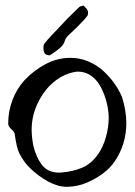

<svg xmlns="http://www.w3.org/2000/svg" viewBox="-20 -683 496 708"><path d="M273.4 -658.2Q276.4 -659.7 288.1 -662.6Q288.1 -662.6 293 -657.2Q297.9 -651.9 299.8 -650.4Q301.8 -647 303.2 -644Q306.6 -635.3 302.7 -625.5Q299.3 -620.6 291 -610.8Q255.9 -573.7 243.2 -563Q228 -550.3 221.2 -538.6Q215.8 -520.5 206.5 -511.2Q197.3 -502 184.6 -493.2Q181.6 -491.2 178 -488.5Q174.3 -485.8 173.3 -485.4Q171.9 -483.9 167.7 -481.7Q163.6 -479.5 163.1 -479Q158.2 -479 155.3 -480Q140.1 -482.9 140.1 -505.4Q140.1 -514.2 141.6 -518.1Q143.1 -522.5 148.4 -527.8Q148.9 -528.8 149.7 -529.5Q150.4 -530.3 150.9 -530.8Q151.4 -531.2 151.9 -531.7Q152.3 -532.2 152.3 -532.7Q164.6 -547.4 189.9 -573.2Q202.1 -585.9 211.9 -596.7Q221.7 -607.4 228.8 -614.7Q235.8 -622.1 249 -634.3Q254.9 -640.1 263.2 -648.2Q271.5 -656.2 273.4 -658.2ZM240.7 -469.7Q273.4 -469.7 304.4 -457Q335.4 -444.3 359.1 -423.1Q382.8 -401.9 400.6 -377Q418.5 -352.1 429.7 -325.7Q445.8 -275.9 445.8 -229Q445.8 -151.4 403.3 -88.4Q371.6 -41 302.2 -10.3Q268.1 4.9 228.5 5.9H226.6Q193.4 5.9 158 -13.4Q122.6 -32.7 93.8 -60.1Q66.9 -85.4 50.8 -118.7Q41.5 -137.2 34.2 -188.5Q33.7 -195.8 22 -206.5Q10.3 -217.3 10.3 -226.1V-227.1V-229Q10.3 -272.5 25.9 -314Q41.5 -355.5 70.8 -387.7Q105 -423.8 148.4 -446.8Q191.9 -469.7 240.7 -469.7ZM260.3 -418.5Q208.5 -410.2 167 -370.6Q135.7 -340.3 116.2 -296.4Q96.7 -252.4 96.7 -204.1Q96.7 -179.2 103 -145Q114.3 -100.1 136.2 -73.2Q158.2 -46.4 198.2 -46.4Q204.1 -46.4 207 -46.9Q252 -50.8 284.7 -65.4Q317.4 -80.1 341.3 -113.8Q359.9 -140.1 370.4 -176.8Q380.9 -213.4 380.9 -248.5Q380.9 -255.4 379.9 -268.1Q377 -294.4 369.1 -319.8Q361.3 -345.2 348.1 -368.2Q335 -391.1 314 -405Q293 -418.9 267.6 -418.9Q266.6 -418.9 264.2 -418.7Q261.7 -418.5 260.3 -418.5Z"/></svg>

Font: Avessa
Style: Medium
Weight: 500
Designer: Arman Khorramak
Foundry: Arman Khorramak
Version: Version 1.000; ttfautohint (v1.8.1)